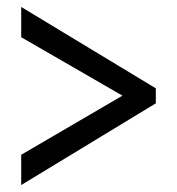

<svg xmlns="http://www.w3.org/2000/svg" viewBox="-20 -634 509 552"><path d="M41 -189V-102L428 -337V-380L41 -614V-527L332 -359Z"/></svg>

Font: Noto Serif Sinhala ExtraCondensed ExtraBold
Style: Regular
Weight: 800
Width: 2
Designer: Jelle Bosma - Monotype Design Team
Foundry: Monotype Imaging Inc.
Version: Version 2.007